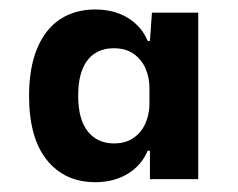

<svg xmlns="http://www.w3.org/2000/svg" viewBox="-20 -757 499 403"><path d="M41 -555.7Q41 -614.7 58.1 -655.6Q75.3 -696.6 106.6 -716.9Q137.9 -737.1 179.9 -737.1Q219.4 -737.1 248.4 -719.4Q277.3 -701.7 289.9 -671.1H294.7L298.9 -730.4H396.1V-381H294.7V-440.6H289.9Q277.3 -410.1 248.4 -392.4Q219.6 -374.6 179.9 -374.6Q115.9 -374.6 78.4 -421.1Q41 -467.6 41 -555.7ZM293.7 -539.4V-572.3Q293.7 -594.3 285.4 -613.4Q277.1 -632.4 260.4 -644.1Q243.7 -655.7 219.1 -655.7Q195.6 -655.7 178.9 -644.8Q162.1 -633.9 153.1 -611.7Q144.1 -589.6 144.1 -555.7Q144.1 -506.6 164.2 -481.3Q184.3 -456 219.1 -456Q243.7 -456 260.4 -467.6Q277.1 -479.3 285.4 -498.4Q293.7 -517.4 293.7 -539.4Z"/></svg>

Font: Mona Sans VF XLt
Style: Regular
Weight: 200
Designer: Deni Anggara
Foundry: GitHub
Version: Version 2.000;Glyphs 3.2.3 (3260)